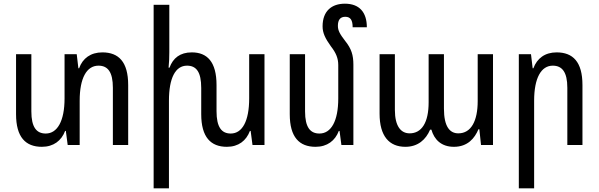

<svg xmlns="http://www.w3.org/2000/svg" viewBox="-20 -786 3245 1041"><path d="M535 -502C472 -502 428 -470 409 -416H405L396 -492H330V-252C330 -130 291 -62 228 -62C178 -62 150 -96 150 -182V-492H67V-167C67 -42 119 10 207 10C270 10 313 -23 333 -76H337L347 0H412V-240C412 -363 450 -430 514 -430C565 -430 592 -395 592 -310V0H675V-325C675 -451 623 -502 535 -502Z M1331 -492V-252C1331 -130 1294 -62 1231 -62C1181 -62 1154 -97 1154 -183V-325C1154 -451 1103 -502 1020 -502C956 -502 918 -471 899 -419H894C897 -447 898 -475 898 -503V-760H813V235H896V-240C896 -363 931 -430 994 -430C1045 -430 1071 -395 1071 -309V-167C1071 -42 1123 10 1210 10C1273 10 1315 -23 1335 -76H1339L1349 0H1414V-492Z M1896 -436C1896 -487 1885 -522 1853 -562C1823 -601 1812 -620 1812 -646C1812 -677 1824 -695 1852 -695C1881 -695 1892 -676 1892 -638H1969C1969 -720 1928 -766 1850 -766C1779 -766 1729 -727 1729 -643C1729 -608 1743 -578 1774 -535C1802 -499 1814 -470 1814 -433V-252C1814 -129 1775 -62 1712 -62C1662 -62 1634 -96 1634 -182V-492H1551V-167C1551 -42 1603 10 1691 10C1754 10 1797 -23 1817 -76H1821L1831 0H1896Z M2178 10C2246 10 2289 -29 2312 -83H2319C2334 -30 2372 10 2441 10C2516 10 2554 -37 2574 -85H2579L2588 0H2653V-492H2570V-238C2570 -131 2535 -63 2465 -63C2419 -63 2387 -99 2387 -197V-492H2304V-231C2304 -121 2266 -63 2201 -63C2154 -63 2121 -101 2121 -190V-492H2038V-170C2038 -48 2090 10 2178 10Z M2793 235H2876V-240C2876 -363 2914 -430 2977 -430C3028 -430 3056 -395 3056 -310V0H3138V-325C3138 -451 3086 -502 2998 -502C2935 -502 2892 -470 2872 -416H2868L2859 -492H2793Z"/></svg>

Font: Noto Sans Armenian Condensed
Style: Regular
Weight: 400
Width: 3
Designer: Monotype Design Team
Foundry: Monotype Imaging Inc.
Version: Version 2.008